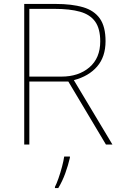

<svg xmlns="http://www.w3.org/2000/svg" viewBox="-20 -734 617 975"><path d="M262 -714Q345 -714 401.5 -697.5Q458 -681 487 -640Q516 -599 516 -525Q516 -446 473.5 -396.5Q431 -347 355 -327L551 0H518L327 -320H129V0H103V-714ZM257 -689H129V-345H292Q379 -345 434 -392Q489 -439 489 -524Q489 -588 463.5 -624Q438 -660 386.5 -674.5Q335 -689 257 -689ZM335 67Q326 106 311.5 146Q297 186 276 221H259V215Q267 200 277 171.5Q287 143 295 112.5Q303 82 306 61H335Z"/></svg>

Font: Noto Sans Bengali UI Thin
Style: Regular
Weight: 100
Designer: Jelle Bosma - Monotype Design Team
Foundry: Monotype Imaging Inc.
Version: Version 2.003; ttfautohint (v1.8.4.7-5d5b)